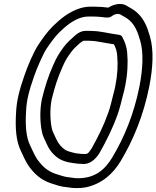

<svg xmlns="http://www.w3.org/2000/svg" viewBox="-20 -729 795 976"><path d="M586.3 -551.8C559.7 -555.2 537 -560 509.7 -564.7L484.5 -568.7C476.8 -570 466.3 -570.9 461.1 -571C452.7 -571.7 445.5 -572 438.2 -572H414.2C387.1 -572 365.9 -552.6 357.4 -544.9C341.2 -530.4 320.6 -512.7 303.7 -489.8C282.3 -460.4 268.2 -439.5 249.9 -396.7C224.2 -338.8 208.6 -288.9 193 -225.1C192.9 -224.8 192.8 -224.3 192.7 -224C181.1 -165.8 184.2 -103.4 192.3 -63C194.3 -51.4 197.7 -39.9 202.2 -30.1L218.9 5.7C232.1 35.4 253.4 60.5 280.1 77.7C298.1 89.3 324.7 96 343.7 98.7L357.4 100.7C370.7 102.7 376.9 103.8 394.3 104C444.8 110.6 476.2 65.9 488.8 43.5C521.4 -14.3 554.2 -79.8 578.5 -149.2C588.8 -178.1 597.4 -213.4 604.4 -242.5C609.3 -260 612.8 -274.5 615.9 -290C628.5 -353 631.2 -409.7 626.7 -458.7C624 -495.1 613.9 -517.4 601.5 -541.5C598.5 -547.3 592.2 -551 586.3 -551.8ZM450 -521C454.3 -521 459.6 -520.5 466.7 -519.3L491.9 -515.3C514.5 -511.4 534.2 -507.3 559.4 -503.7C568.5 -484.9 574.2 -469.7 575.8 -445.3C580.1 -399.6 577.7 -349 565.9 -290C563 -275.7 559.8 -262.2 555.1 -245.5C547.5 -214.1 539.8 -182.6 530.6 -156.8C507.9 -91.8 477.9 -31.7 445.8 25.4C426.4 54.3 424.4 54 406.2 54C391.7 54 392.6 52.7 373.5 51.1L361.6 49.4C344.5 45.4 324.4 40.1 313 33.9C293.8 21.3 276.7 1.9 266.2 -21.7L249.4 -57.9C246.4 -64.1 244.2 -71.3 242.5 -81C235.4 -116.5 232.8 -173.2 242.6 -223.4C257.6 -284.6 271.9 -330.3 296.2 -385.3C313.6 -425.7 321.9 -437.1 343.1 -466.2C353.9 -480.8 369.4 -495 386.3 -510.1C393.6 -515.5 402.3 -521.2 404.8 -522H428.2C434.5 -522 442.2 -521 450 -521ZM479.6 -644C498.3 -644 532.2 -632.6 548.5 -647C558.6 -656 577.8 -661.7 591.9 -655.5L600.8 -650.1C601.2 -649.8 601.8 -649.5 602.1 -649.3C635.3 -632.5 653.6 -614.9 670.1 -583.5C681.4 -560.9 684.8 -548.5 692.8 -521.8C710 -464.5 706.6 -378.7 688.7 -289C660.4 -147.2 611 -29.2 550.5 71.7C512.1 135.6 461.3 177 376.7 177C359.4 177 355.5 175.2 336.7 173.1C309.4 171.1 289.8 163.2 263.2 155C219.7 140.2 195.9 116.6 170.8 83.1C156.6 62.2 145.8 37.3 133.5 10.9C112.6 -31.2 108.5 -88.4 112.2 -157.8C114.6 -223.8 129.8 -272.8 152.4 -338.6C166.8 -381.1 198.2 -453.3 216.7 -481.4C238.6 -513.7 258.3 -541.5 282.2 -565.2C316.2 -598.4 351.6 -626.5 392.5 -639.3C404.8 -643.1 416.8 -645 428.8 -645H452.8C461.3 -645 470.3 -644 479.6 -644ZM462.7 -695H438.7C421.4 -695 403.8 -692.2 386.2 -686.7C330.5 -669.3 286.7 -632.9 249.8 -596.8C219.8 -567.1 198.4 -536 175.7 -502.6C150.2 -464 120.2 -392.7 104.2 -345.5C81.7 -279.8 63.9 -222.3 61.3 -150.2C57.5 -79.1 60.9 -12.7 86.5 39.1C98.2 64 110.1 92.1 127.2 116.9C155.1 154.3 186 185 239.3 202.9C264.5 210.6 286.5 220.1 322.2 222.9C335 224.4 343.9 226.9 366.1 227C381.5 227.6 398.3 226.6 415.4 223.5C496 206.3 553.3 156.7 593.2 90.3C657.1 -16.3 709.2 -141.1 738.7 -289C757.5 -383.3 762.6 -475.6 742 -544.2C734.2 -570.2 729.7 -586.5 716.6 -612.5C696.7 -650.3 671.5 -674.5 632.9 -694.3L623.7 -700C596 -716.9 556.9 -707.3 530.6 -690.2C510.7 -692.8 486.7 -695 462.7 -695Z"/></svg>

Font: Smoothie
Style: OutlineIt
Weight: 400
Foundry: Cannot Into Space Fonts
Version: Version 0.8